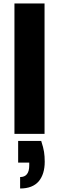

<svg xmlns="http://www.w3.org/2000/svg" viewBox="-20 -760 335 1090"><path d="M213.9 40Q226.6 79.1 230 102.1Q233.9 127.4 233.9 158.2Q233.9 228 200.2 269Q165 310.1 94.2 310.1V245.1Q146 245.1 146 179.2V163.1H83V40ZM62 0V-740.2H232.9V0Z"/></svg>

Font: PoppinsZ
Style: Bold
Weight: 700
Designer: Ninad Kale (Devanagari), Jonny Pinhorn (Latin)
Foundry: Indian Type Foundry
Version: Version 3.002;FEAKit 1.0